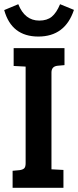

<svg xmlns="http://www.w3.org/2000/svg" viewBox="-28 -894 372 914"><path d="M94 -117V-577L37 -580V-665H279V-584L246 -581Q217 -578 217 -549V-88L274 -85V0H32V-81L65 -84Q80 -86 87 -92.5Q94 -99 94 -117ZM258 -874 324 -847Q282 -720 154.5 -720Q27 -720 -8 -846L59 -874Q90 -796 159 -796Q196 -796 218.5 -814.5Q241 -833 258 -874Z"/></svg>

Font: Bree Serif
Style: Regular
Weight: 400
Designer: Veronika Burian, Jos Scaglione
Foundry: TypeTogether
Version: Version 1.002